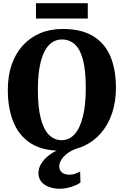

<svg xmlns="http://www.w3.org/2000/svg" viewBox="-20 -934 776 1204"><path d="M363.5 11Q246 12 172 -36Q98 -84 63.5 -170.2Q29 -256.5 29 -370.5Q29 -458 53.2 -528.5Q77.5 -599 123 -649Q168.5 -699 232 -725.8Q295.5 -752.5 374 -752.5Q491.5 -752 565 -706.8Q638.5 -661.5 672.8 -579Q707 -496.5 707 -384Q707 -296.5 682.8 -224.2Q658.5 -152 613.2 -99.5Q568 -47 504.8 -18.2Q441.5 10.5 363.5 11ZM367 -55Q414 -55 447.8 -92.2Q481.5 -129.5 499.8 -202.8Q518 -276 518 -383Q518 -493 500.2 -559.5Q482.5 -626 449 -656.2Q415.5 -686.5 368.5 -686.5Q321.5 -686.5 287.8 -652.2Q254 -618 235.8 -548Q217.5 -478 217.5 -371Q217.5 -261.5 235.5 -191.8Q253.5 -122 287 -88.5Q320.5 -55 367 -55ZM352.5 249.5Q321.5 249.5 291 239.5Q260.5 229.5 240.8 207.5Q221 185.5 221 150Q221 123 237.5 94.2Q254 65.5 286 40.5Q318 15.5 363.5 -1L399.5 -5L457 -1Q422.5 11.5 399 30.5Q375.5 49.5 363.5 70Q351.5 90.5 351.5 108.5Q351.5 133 368 147.2Q384.5 161.5 415.5 161.5Q437.5 161.5 452.2 155Q467 148.5 482.5 142L484.5 210.5Q464 226 427.2 237.8Q390.5 249.5 352.5 249.5ZM530.5 -914V-818H205.5V-914Z"/></svg>

Font: Merriweather Light 18pt Black
Style: Regular
Weight: 900
Version: Version 2.100